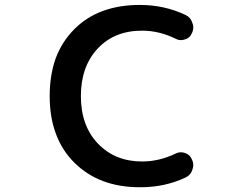

<svg xmlns="http://www.w3.org/2000/svg" viewBox="-20 -785 1040 794"><path d="M561.5 -10.7Q559.6 -10.7 557.6 -10.7Q473.6 -10.7 406.2 -36.1Q338.9 -61.5 287.6 -112.3Q236.3 -163.1 210.9 -232.4Q185.5 -300.8 185.5 -387.2Q185.5 -473.6 210 -543Q235.4 -611.3 285.6 -662.6Q335.9 -713.9 404.3 -739.3Q472.7 -764.6 557.6 -764.6Q661.1 -764.6 748 -722.7Q768.6 -712.9 775.4 -690.4Q779.3 -681.6 779.3 -671.9Q779.3 -659.2 773.4 -647.5Q765.6 -627.9 745.1 -622.1Q736.3 -619.1 728.5 -619.1Q716.8 -619.1 706.1 -625Q637.7 -658.2 567.4 -658.2Q453.1 -658.2 383.8 -584Q314.5 -509.8 314.5 -387.7Q314.5 -264.6 385.3 -190.9Q456.1 -117.2 567.4 -117.2Q637.7 -117.2 705.1 -149.4Q716.8 -155.3 728.5 -155.3Q736.3 -155.3 745.1 -152.3Q765.6 -145.5 773.4 -126Q779.3 -114.3 779.3 -102.5Q779.3 -92.8 775.4 -83Q768.6 -60.5 747.1 -50.8Q662.1 -10.7 561.5 -10.7Z"/></svg>

Font: Rounded-X Mgen+ 1mn medium
Style: Regular
Weight: 500
Designer: [Source Han Sans]
Ryoko NISHIZUKA  (kana & ideographs); Paul D. Hunt (Latin, Greek & Cyrillic); Wenlong ZHANG  (bopomofo
Version: Version 1.059.20150602